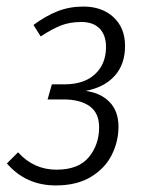

<svg xmlns="http://www.w3.org/2000/svg" viewBox="-20 -554 441 585"><path d="M361 -414Q361 -358 329.5 -323Q298 -288 241 -277Q287 -271 314 -243Q341 -215 341 -168Q341 -123 320.5 -82Q300 -41 257 -15Q214 11 150 11Q59 11 1 -56L35 -90Q83 -37 152 -37Q219 -37 250.5 -75Q282 -113 282 -166Q282 -210 253 -230.5Q224 -251 174 -251H125L138 -297H176Q236 -297 269.5 -328Q303 -359 303 -411Q303 -447 283.5 -467Q264 -487 228 -487Q193 -487 166 -476.5Q139 -466 104 -443L82 -478Q120 -506 156 -520Q192 -534 234 -534Q291 -534 326 -501.5Q361 -469 361 -414Z"/></svg>

Font: Fira Sans Extra Condensed Light
Style: Italic
Weight: 300
Width: 3
Italic angle: -8°
Designer: Carrois Corporate & Edenspiekermann AG
Foundry: Carrois Corporate GbR & Edenspiekermann AG
Version: Version 4.203